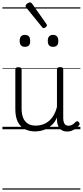

<svg xmlns="http://www.w3.org/2000/svg" viewBox="-20 -1071 686 1591"><path d="M270 18Q222 18 185 -1.5Q148 -21 127.5 -61.5Q107 -102 107 -166V-496Q107 -505 113 -509.5Q119 -514 132 -514Q146 -514 152.5 -509.5Q159 -505 159 -496V-171Q159 -127 171.5 -95.5Q184 -64 210 -47Q236 -30 277 -30Q306 -30 333 -39Q360 -48 383 -66.5Q406 -85 424 -115Q442 -145 452 -186V-496Q452 -506 458.5 -510.5Q465 -515 479 -515Q492 -515 498 -510.5Q504 -506 504 -496V-93Q504 -73 508.5 -58.5Q513 -44 523 -36.5Q533 -29 547 -29Q557 -29 567 -32.5Q577 -36 587 -43Q597 -50 607 -61Q613 -67 620 -66.5Q627 -66 633 -59Q638 -54 639.5 -47Q641 -40 636 -34Q625 -19 609 -7Q593 5 575 12Q557 19 537 19Q517 19 502 13Q487 7 476 -5Q465 -17 459 -35Q453 -53 452 -76V-97Q437 -63 415.5 -41Q394 -19 370 -6Q346 7 320.5 12.5Q295 18 270 18ZM187 -683Q165 -683 154 -695Q143 -707 143 -732Q143 -757 154 -769.5Q165 -782 187 -782Q209 -782 219.5 -769.5Q230 -757 230 -732Q231 -707 220 -695Q209 -683 187 -683ZM420 -683Q398 -683 387 -695Q376 -707 376 -732Q376 -757 387 -769.5Q398 -782 420 -782Q441 -782 452 -769.5Q463 -757 463 -732Q464 -707 452.5 -695Q441 -683 420 -683ZM342 -838Q339 -838 335.5 -839.5Q332 -841 329 -846L198 -1007Q195 -1012 193.5 -1014.5Q192 -1017 192 -1022Q192 -1028 198.5 -1035Q205 -1042 213.5 -1046.5Q222 -1051 228 -1051Q238 -1051 245 -1042L364 -873Q367 -869 368 -866Q369 -863 369 -861Q369 -854 359 -846Q349 -838 342 -838ZM0 490H646V500H0ZM0 -20H646V0H0ZM0 -505H646V-500H0ZM0 -1010H646V-1000H0Z"/></svg>

Font: Playwrite ES Deco Guides
Style: Regular
Weight: 400
Designer: Veronika Burian, José Scaglione
Foundry: TypeTogether
Version: Version 1.003